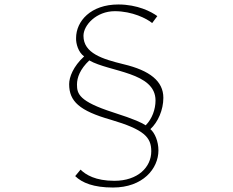

<svg xmlns="http://www.w3.org/2000/svg" viewBox="-20 -788 1040 858"><path d="M660 -685 683 -716C656 -736 594 -768 509 -768C385 -768 320 -693 320 -618C319 -593 330 -554 356 -536C307 -491 289 -443 289 -412C289 -335 335 -293 475 -253C624 -209 656 -175 656 -112C656 -41 596 20 491 20C407 20 363 -7 340 -30L316 -1C347 29 398 50 485 50C618 50 688 -34 688 -116C688 -156 672 -194 652 -211C686 -242 710 -297 710 -351C710 -425 650 -473 532 -501C438 -524 353 -550 353 -628C353 -676 411 -738 493 -738C571 -738 636 -705 660 -685ZM324 -410C324 -442 338 -479 379 -518C470 -466 675 -466 675 -339C675 -300 660 -257 631 -228C614 -239 585 -254 485 -286C333 -335 324 -369 324 -410Z"/></svg>

Font: Harano Aji Gothic KR ExtraLight
Style: Regular
Weight: 250
Foundry: Masamichi Hosoda
Version: HaranoAjiGothicKR-ExtraLight version 20220220;ttx 4.29.1